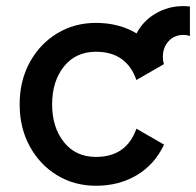

<svg xmlns="http://www.w3.org/2000/svg" viewBox="-20 -593 637 624"><path d="M149.4 -253.9Q149.4 -179.2 187.7 -131.1Q226.1 -83 292 -83Q391.1 -83 423.3 -174.8L513.2 -123Q482.4 -58.1 424.6 -23.7Q366.7 10.7 292 10.7Q221.7 10.7 165.5 -23.4Q109.4 -57.6 76.7 -117.4Q43.9 -177.2 43.9 -253.9Q43.9 -330.6 76.7 -390.4Q109.4 -450.2 165.5 -484.4Q221.7 -518.6 292 -518.6Q366.7 -518.6 423.8 -484.4Q444.8 -524.9 485.8 -549.1Q526.9 -573.2 576.2 -573.2Q587.4 -573.2 597.2 -571.8V-476.1Q587.9 -479.5 576.2 -479.5Q546.4 -479.5 527.8 -459Q509.3 -438.5 509.3 -408.7Q509.3 -395.5 511.7 -388.2Q512.2 -386.7 513.2 -384.8L423.3 -333Q391.1 -424.8 292 -424.8Q226.1 -424.8 187.7 -376.7Q149.4 -328.6 149.4 -253.9Z"/></svg>

Font: Giphurs Medium
Style: Regular
Weight: 500
Version: Version 0.920; ttfautohint (v1.8.4.7-5d5b)